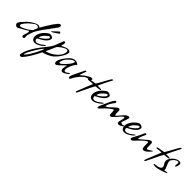

<svg xmlns="http://www.w3.org/2000/svg" viewBox="143 -1438 2730 2730"><g transform="rotate(45 1508.5 -73.0)"><path d="M186 75Q171 75 164 60Q163 59 163 54Q163 49 168 31Q170 26 171.5 21Q173 16 175 11Q177 6 179 -0.5Q181 -7 183 -14Q187 -29 187 -39Q187 -53 178 -53Q175 -53 167 -48Q154 -38 139.5 -29Q125 -20 109 -12L77 5L56 17Q53 18 42 26Q32 32 21 32Q8 32 -8 18Q-20 6 -20 -7Q-20 -18 -9 -38Q-1 -51 18 -70Q26 -78 31.5 -84.5Q37 -91 41 -95Q83 -151 171 -194Q196 -207 216 -207Q238 -207 251 -189Q257 -201 270.5 -223.5Q284 -246 300.5 -273Q317 -300 332.5 -324Q348 -348 357 -361Q384 -398 401 -417Q418 -435 432 -435Q437 -435 445 -430Q452 -424 452 -414Q452 -399 439 -379Q426 -359 403 -330Q401 -327 397 -322.5Q393 -318 388 -311Q377 -295 365 -277.5Q353 -260 339 -243Q319 -217 297 -186.5Q275 -156 256 -123Q239 -93 227 -61.5Q215 -30 207 2Q206 9 205.5 13.5Q205 18 205 20L206 35Q207 38 207 49Q207 75 186 75ZM49 -11Q60 -11 69 -15Q107 -28 141 -48Q175 -68 213 -102Q218 -116 225 -132Q232 -148 240 -167Q228 -192 205 -192Q190 -192 173 -182Q156 -172 135 -155Q115 -139 94.5 -119Q74 -99 59 -80.5Q44 -62 38 -50Q32 -40 32 -27Q32 -11 49 -11Z M356 11Q335 11 319 0Q293 -20 293 -60Q293 -100 321 -145Q349 -190 406 -228Q416 -235 433 -235Q455 -235 472.5 -223Q490 -211 486 -192Q479 -161 455.5 -137Q432 -113 400.5 -94.5Q369 -76 336 -59Q335 -56 334.5 -53Q334 -50 334 -47Q334 -33 343.5 -22.5Q353 -12 370 -12Q383 -12 392 -16Q408 -22 418.5 -27Q429 -32 443 -42Q457 -52 481 -72Q492 -80 494 -80Q500 -80 498 -71Q488 -55 463.5 -36Q439 -17 409.5 -3Q380 11 356 11ZM342 -86Q350 -86 375 -102Q400 -118 422 -137Q460 -172 460 -191Q460 -196 457 -200Q454 -205 448 -205Q429 -205 384 -160Q353 -130 342 -86ZM413 -268Q408 -268 408 -271Q408 -273 410 -275Q427 -292 449 -313.5Q471 -335 489 -351Q493 -355 495.5 -355.5Q498 -356 502 -356Q509 -356 514.5 -346Q520 -336 516 -333Q499 -320 481 -308Q463 -296 445 -284Q420 -268 413 -268Z M350 289Q340 289 336 287Q333 284 330 280Q327 276 327 273Q329 230 354 175Q379 120 419.5 60Q460 0 506 -55Q547 -105 563 -130Q576 -152 593.5 -194.5Q611 -237 633 -299Q635 -305 648 -307Q664 -307 664 -283Q664 -270 661 -264Q660 -259 658.5 -254.5Q657 -250 656 -248Q653 -242 653 -240Q653 -240 654 -237Q655 -234 656 -229Q689 -245 714 -254.5Q739 -264 762 -264Q789 -264 799 -246Q802 -240 802 -231Q802 -209 785 -175.5Q768 -142 741.5 -106.5Q715 -71 684 -43Q673 -33 652.5 -21Q632 -9 608.5 1.5Q585 12 563.5 19Q542 26 530 26Q517 53 504 78.5Q491 104 477 128Q413 242 363 287Q361 289 350 289ZM551 -17Q598 -25 651 -58Q704 -91 739 -137Q774 -183 771 -229Q765 -247 746 -247Q733 -247 713.5 -238Q694 -229 674 -215Q654 -201 638.5 -187Q623 -173 617 -163Q612 -156 605 -138Q601 -130 599 -124Q597 -118 596 -116Q591 -103 584 -87.5Q577 -72 569 -55ZM362 230Q362 234 364 234Q369 234 382 219Q403 197 414 179Q434 147 451.5 115Q469 83 485 51Q518 -13 513 -27Q498 -12 477.5 16.5Q457 45 435.5 80Q414 115 395.5 149.5Q377 184 367 211Q362 228 362 230Z M926 27Q924 27 922 26.5Q920 26 918 25Q904 18 900 5Q896 -8 898 -28Q900 -36 902.5 -56Q905 -76 909 -88L858 -39L830 -12Q801 17 782 17Q774 17 769 11Q760 0 760 -16Q760 -37 771 -61Q782 -85 797 -107.5Q812 -130 824 -145Q854 -182 882.5 -203Q911 -224 942 -224Q959 -224 975.5 -218Q992 -212 1006 -198L1007 -197Q1007 -194 1002 -191Q1000 -189 998.5 -188Q997 -187 996 -186Q984 -174 969 -146Q954 -118 943 -87.5Q932 -57 932 -35Q932 -15 942 -8Q947 -5 953 -5Q966 -5 989 -21Q990 -22 993.5 -24.5Q997 -27 1004 -32Q1012 -38 1017 -38Q1022 -38 1022 -34Q1022 -28 1014 -20Q1008 -15 1000.5 -9Q993 -3 983 3Q968 14 952 20.5Q936 27 926 27ZM813 -37Q834 -37 891 -99Q906 -116 918 -131.5Q930 -147 940 -162Q958 -191 952 -202Q949 -208 940 -208Q929 -208 910 -196.5Q891 -185 871.5 -167Q852 -149 836 -131Q825 -117 814 -92Q803 -67 803 -51Q803 -37 813 -37Z M1060 21Q1047 21 1047 -2Q1047 -21 1056 -39Q1079 -83 1098 -126Q1111 -152 1122.5 -176Q1134 -200 1144 -220Q1150 -226 1156 -226Q1169 -226 1164 -214Q1162 -207 1158.5 -197.5Q1155 -188 1150 -175Q1134 -133 1131 -116Q1159 -141 1188.5 -162.5Q1218 -184 1244 -198Q1270 -212 1288 -212Q1304 -212 1304 -199Q1304 -188 1294 -175.5Q1284 -163 1274 -163Q1269 -163 1266 -166Q1263 -167 1254 -167Q1222 -167 1187 -136Q1150 -105 1120 -61.5Q1090 -18 1076 14Q1069 21 1060 21Z M1267 93Q1262 93 1262 84Q1262 82 1262.5 78.5Q1263 75 1264 71L1307 -37L1358 -163Q1346 -164 1323 -162.5Q1300 -161 1284 -158Q1278 -157 1274.5 -156.5Q1271 -156 1269 -156Q1261 -156 1258 -163Q1259 -169 1269 -174Q1274 -176 1281 -177.5Q1288 -179 1298 -181Q1309 -183 1317.5 -184Q1326 -185 1330 -186Q1335 -187 1340 -188Q1345 -189 1352 -190Q1358 -191 1365 -192Q1372 -193 1380 -195Q1388 -206 1404 -234Q1420 -262 1445 -308Q1465 -345 1477.5 -366.5Q1490 -388 1495 -395Q1504 -407 1516 -407Q1522 -407 1522 -402Q1522 -401 1517 -389Q1511 -379 1497 -352Q1483 -325 1467 -293Q1451 -261 1438 -233Q1425 -205 1420 -192Q1425 -193 1431.5 -193Q1438 -193 1448 -193Q1459 -193 1468.5 -192.5Q1478 -192 1485 -191Q1499 -188 1499 -183Q1499 -181 1490 -176Q1485 -174 1471 -172Q1457 -170 1434 -168Q1428 -168 1421 -167.5Q1414 -167 1406 -166Q1376 -117 1324 -3Q1305 35 1295 56Q1285 77 1283 81Q1274 93 1267 93Z M1516 11Q1495 11 1479 0Q1453 -20 1453 -60Q1453 -100 1481 -145Q1509 -190 1566 -228Q1576 -235 1593 -235Q1615 -235 1632.5 -223Q1650 -211 1646 -192Q1639 -161 1615.5 -137Q1592 -113 1560.5 -94.5Q1529 -76 1496 -59Q1495 -56 1494.5 -53Q1494 -50 1494 -47Q1494 -33 1503.5 -22.5Q1513 -12 1530 -12Q1543 -12 1552 -16Q1568 -22 1578.5 -27Q1589 -32 1603 -42Q1617 -52 1641 -72Q1652 -80 1654 -80Q1660 -80 1658 -71Q1648 -55 1623.5 -36Q1599 -17 1569.5 -3Q1540 11 1516 11ZM1502 -86Q1510 -86 1535 -102Q1560 -118 1582 -137Q1620 -172 1620 -191Q1620 -196 1617 -200Q1614 -205 1608 -205Q1589 -205 1544 -160Q1513 -130 1502 -86Z M1644 33Q1637 33 1637 21Q1637 11 1641.5 -3Q1646 -17 1652 -29Q1661 -46 1679 -89Q1700 -136 1714 -164.5Q1728 -193 1741 -208Q1755 -225 1763 -225Q1768 -225 1771 -218.5Q1774 -212 1774 -204Q1774 -196 1772 -194Q1764 -186 1751 -167Q1738 -148 1727 -129Q1706 -90 1706 -71Q1706 -69 1706.5 -67Q1707 -65 1708 -63Q1720 -69 1730 -75Q1740 -81 1753 -92L1814 -148Q1824 -157 1832 -163Q1840 -169 1845 -173Q1855 -180 1864 -180Q1872 -180 1883 -170Q1888 -165 1888 -143V-118Q1888 -114 1887.5 -110.5Q1887 -107 1887 -103Q1887 -90 1890.5 -80.5Q1894 -71 1901 -71Q1904 -71 1909 -76L1937 -109Q1972 -150 1991 -169Q2010 -188 2034 -195Q2037 -196 2039.5 -196.5Q2042 -197 2044 -197Q2053 -197 2059.5 -191Q2066 -185 2063 -175Q2059 -159 2052.5 -138.5Q2046 -118 2041 -106Q2029 -82 2029 -68Q2029 -59 2036.5 -56Q2044 -53 2051.5 -52Q2059 -51 2059 -48Q2079 -55 2089 -55Q2099 -55 2094 -48.5Q2089 -42 2076 -33Q2063 -24 2047.5 -17.5Q2032 -11 2020 -11Q1995 -11 1995 -38Q1995 -52 1999 -64Q2013 -115 2013 -130Q2013 -145 2005 -145Q1987 -145 1928 -73Q1922 -66 1914.5 -58Q1907 -50 1898 -42Q1886 -31 1875 -19Q1869 -13 1859 -13Q1838 -13 1836 -28Q1835 -44 1834.5 -54.5Q1834 -65 1834 -69Q1832 -95 1831 -104Q1830 -113 1822 -113Q1812 -113 1772 -81Q1718 -38 1673 15Q1654 33 1644 33Z M2156 11Q2135 11 2119 0Q2093 -20 2093 -60Q2093 -100 2121 -145Q2149 -190 2206 -228Q2216 -235 2233 -235Q2255 -235 2272.5 -223Q2290 -211 2286 -192Q2279 -161 2255.5 -137Q2232 -113 2200.5 -94.5Q2169 -76 2136 -59Q2135 -56 2134.5 -53Q2134 -50 2134 -47Q2134 -33 2143.5 -22.5Q2153 -12 2170 -12Q2183 -12 2192 -16Q2208 -22 2218.5 -27Q2229 -32 2243 -42Q2257 -52 2281 -72Q2292 -80 2294 -80Q2300 -80 2298 -71Q2288 -55 2263.5 -36Q2239 -17 2209.5 -3Q2180 11 2156 11ZM2142 -86Q2150 -86 2175 -102Q2200 -118 2222 -137Q2260 -172 2260 -191Q2260 -196 2257 -200Q2254 -205 2248 -205Q2229 -205 2184 -160Q2153 -130 2142 -86Z M2302 16Q2284 16 2284 2Q2284 -7 2290.5 -21Q2297 -35 2304 -48Q2323 -82 2339 -114Q2355 -146 2370 -182Q2377 -198 2391 -198Q2406 -198 2400 -180Q2394 -165 2388 -153Q2360 -96 2360 -76Q2360 -67 2366 -65Q2380 -76 2387 -81.5Q2394 -87 2395 -88Q2409 -99 2426.5 -113.5Q2444 -128 2465 -147Q2498 -177 2520 -177Q2547 -177 2543 -128Q2542 -109 2543 -91Q2544 -87 2544 -79.5Q2544 -72 2544 -62Q2544 -52 2556 -52Q2570 -52 2582 -60L2604 -75L2626 -89Q2628 -90 2633 -90Q2639 -90 2633 -81Q2570 -3 2529 -3Q2521 -3 2513 -6Q2506 -9 2503 -23.5Q2500 -38 2499.5 -55Q2499 -72 2499 -81L2500 -114Q2500 -135 2489 -135Q2463 -135 2361 -28Q2353 -18 2336 -1Q2319 16 2302 16Z M2645 93Q2640 93 2640 84Q2640 82 2640.5 78.5Q2641 75 2642 71L2685 -37L2736 -163Q2724 -164 2701 -162.5Q2678 -161 2662 -158Q2656 -157 2652.5 -156.5Q2649 -156 2647 -156Q2639 -156 2636 -163Q2637 -169 2647 -174Q2652 -176 2659 -177.5Q2666 -179 2676 -181Q2687 -183 2695.5 -184Q2704 -185 2708 -186Q2713 -187 2718 -188Q2723 -189 2730 -190Q2736 -191 2743 -192Q2750 -193 2758 -195Q2766 -206 2782 -234Q2798 -262 2823 -308Q2843 -345 2855.5 -366.5Q2868 -388 2873 -395Q2882 -407 2894 -407Q2900 -407 2900 -402Q2900 -401 2895 -389Q2889 -379 2875 -352Q2861 -325 2845 -293Q2829 -261 2816 -233Q2803 -205 2798 -192Q2803 -193 2809.5 -193Q2816 -193 2826 -193Q2837 -193 2846.5 -192.5Q2856 -192 2863 -191Q2877 -188 2877 -183Q2877 -181 2868 -176Q2863 -174 2849 -172Q2835 -170 2812 -168Q2806 -168 2799 -167.5Q2792 -167 2784 -166Q2754 -117 2702 -3Q2683 35 2673 56Q2663 77 2661 81Q2652 93 2645 93Z M2811 42Q2795 42 2783 39Q2772 36 2772 31Q2772 23 2788 22Q2803 21 2808 19Q2817 17 2829 16Q2840 14 2847 13Q2895 -1 2895 -30Q2895 -50 2874 -81Q2861 -100 2861 -123Q2861 -151 2878.5 -178Q2896 -205 2922.5 -225.5Q2949 -246 2976 -253Q2988 -256 3001 -256Q3022 -256 3031 -246Q3037 -240 3037 -220Q3037 -205 3032 -189.5Q3027 -174 3018 -164Q3013 -159 3010 -159Q3005 -159 3005 -173L3006 -193Q3007 -201 3007.5 -207Q3008 -213 3008 -217Q3008 -234 3001 -237Q2993 -239 2990 -239Q2969 -239 2945 -220Q2921 -201 2906 -176Q2900 -167 2900 -154Q2900 -138 2908.5 -116.5Q2917 -95 2921 -85Q2931 -63 2936.5 -47Q2942 -31 2942 -19Q2942 -13 2941 -10Q2946 -12 2965 -16Q2982 -20 2994 -20Q3001 -20 3001 -17Q3001 -16 2995 -10Q2992 -7 2976.5 -0.5Q2961 6 2940.5 13Q2920 20 2900 26Q2880 32 2866 35Q2842 42 2811 42Z"/></g></svg>

Font: Allison
Style: Regular
Weight: 400
Designer: Robert E. Leuschke
Foundry: Robert E. Leuschke
Version: Version 1.010; ttfautohint (v1.8.3)